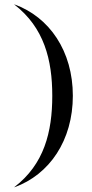

<svg xmlns="http://www.w3.org/2000/svg" viewBox="-20 -730 408 854"><path d="M304 -304C304 -106 200.5 46.5 44 103V102C176.5 0.5 212.5 -143 212.5 -304C212.5 -464.5 176 -607.5 44 -709.5V-710.5C200.5 -654 304 -502 304 -304Z"/></svg>

Font: Beautique Display Thin
Style: Bold
Weight: 500
Designer: Nhat-Quang Ngo
Version: Version 1.100;Glyphs 3.2.3 (3260)